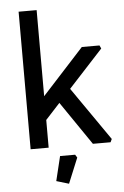

<svg xmlns="http://www.w3.org/2000/svg" viewBox="-62 -784 667 1029"><g transform="rotate(-5 272.0 -269.0)"><path d="M78 0V-740H175V-277L399 -522H494L502 -505L317 -304L516 -17L508 0H413L253 -234L175 -149V0ZM200 182 232 50H313L323 66L267 202Z"/></g></svg>

Font: Oxanium Medium
Style: Regular
Weight: 500
Designer: Severin Meyer
Version: Version 1.001